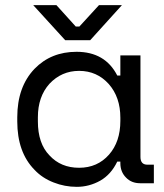

<svg xmlns="http://www.w3.org/2000/svg" viewBox="-20 -711 636 745"><path d="M277 -510Q388 -510 435 -418H447V-496H525V-102Q525 -72 552 -72H577V0H524Q490 0 469 -22Q447 -44 447 -78V-84H435Q411 -34 369 -10Q326 14 278 14Q231 14 188 -3Q144 -20 114 -52Q47 -120 47 -240V-256Q47 -374 114 -444Q178 -510 277 -510ZM447 -242V-254Q447 -334 402 -385Q356 -436 287 -436Q219 -436 172 -386Q127 -336 127 -256V-240Q127 -154 172 -108Q216 -60 287 -60Q358 -60 403 -111Q447 -161 447 -242ZM330 -555H233L109 -691H199L274 -608H288L364 -691H453Z"/></svg>

Font: Rilu
Style: Regular
Weight: 500
Designer: Alí Sinisterra
Foundry: Alí Sinisterra
Version: 0.1